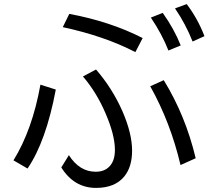

<svg xmlns="http://www.w3.org/2000/svg" viewBox="-20 -876 1040 939"><path d="M642.1 -621.1Q490.2 -699.7 287.1 -743.2L318.8 -808.1Q518.6 -771 677.7 -689.9ZM316.9 -117.2Q368.7 -36.1 447.8 -36.1Q492.7 -36.1 517.1 -64Q542 -91.3 542 -143.1Q542 -216.3 495.1 -324.2Q451.2 -425.8 385.7 -502L449.7 -536.1Q530.3 -442.9 579.6 -330.1Q626 -222.7 626 -139.2Q626 -60.5 588.4 -13.7Q542.5 43 449.7 43Q342.3 43 279.8 -57.1ZM45.9 -91.8Q138.2 -241.2 177.7 -461.9L252.9 -438Q205.1 -184.1 114.7 -51.8ZM862.8 -68.8Q814 -276.9 714.8 -454.1L780.8 -483.9Q887.7 -310.1 937 -102.1ZM803.7 -628.9Q772.9 -708 717.8 -790L775.9 -813Q832 -733.9 863.8 -653.8ZM921.9 -672.9Q888.7 -757.3 835.9 -835L893.1 -856Q946.8 -785.2 980 -699.2Z"/></svg>

Font: BIZ UDGothic
Style: Regular
Weight: 400
Monospace: yes
Designer: TypeBank Co., Ltd.
Foundry: Morisawa Inc.
Version: Version 1.05